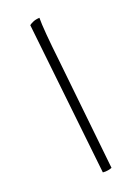

<svg xmlns="http://www.w3.org/2000/svg" viewBox="-125 -813 682 966"><g transform="rotate(-15 216.0 -330.0)"><path d="M287 87 126 -723Q132 -729 145.5 -736.5Q159 -744 180 -747Q182 -718 192.5 -657Q203 -596 220 -513L335 76Q327 80 315 83.5Q303 87 287 87Z"/></g></svg>

Font: Texturina 72pt 72pt Light
Style: Italic
Weight: 300
Italic angle: -11°
Designer: Guillermo Torres Carreño
Foundry: Omnibus-Type
Version: Version 1.002; ttfautohint (v1.8.3)